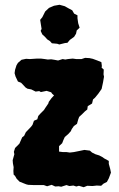

<svg xmlns="http://www.w3.org/2000/svg" viewBox="-20 -762 497 803"><path d="M227 -128 243 -126H258L272 -124L289 -126L309 -130L333 -135L356 -132L365 -124L379 -117L395 -112L410 -104L415 -100L435 -89V-77L441 -55L444 -40L435 -16L427 -1L413 6L403 15L385 14L367 16L345 15L330 21L310 15L299 18L287 14L270 16L258 12L236 19L225 17L211 18L196 11L177 17L163 12H155H135H121L98 11L90 9L62 -2L50 -14L43 -26L37 -32L36 -47L37 -63L34 -79L33 -92L40 -117L38 -127L43 -143L51 -151L61 -161L73 -188L81 -194L88 -209L110 -232L116 -240L122 -257L136 -263L140 -277L149 -287L164 -302L169 -310L182 -329L184 -336L195 -351L206 -363L198 -370L194 -376L175 -382L151 -377L144 -381L129 -379L111 -388L95 -391L87 -396L74 -410L68 -416L55 -421L45 -442L41 -456L43 -470L49 -489L55 -499L70 -512L89 -516L105 -515L135 -517H151L167 -515L180 -513L194 -514L207 -512L223 -509L242 -515L253 -513L264 -515L284 -517L299 -515H321L336 -520L354 -519L368 -516L387 -509L404 -502L406 -486L405 -479L414 -471L413 -451L415 -441L413 -430L411 -418L408 -404L405 -390L391 -370L377 -353L369 -346L365 -329L347 -318L345 -304L335 -296L325 -286L311 -273L307 -262L302 -244L289 -235L280 -222L276 -213L265 -201L251 -189L245 -176L240 -163L227 -151ZM228 -576 219 -579 197 -581 189 -590 178 -597 167 -609 157 -618 150 -633 154 -641 150 -666 148 -679 157 -690 169 -714 185 -729 206 -738 229 -742 251 -736 265 -728 282 -719 290 -705 304 -698V-686L307 -665L313 -646L301 -635L298 -621L290 -608L272 -595L262 -583L252 -582Z"/></svg>

Font: Winky Rough
Style: Bold
Weight: 700
Designer: Simon Atzbach
Foundry: typofactur
Version: Version 1.206; ttfautohint (v1.8.4.7-5d5b)